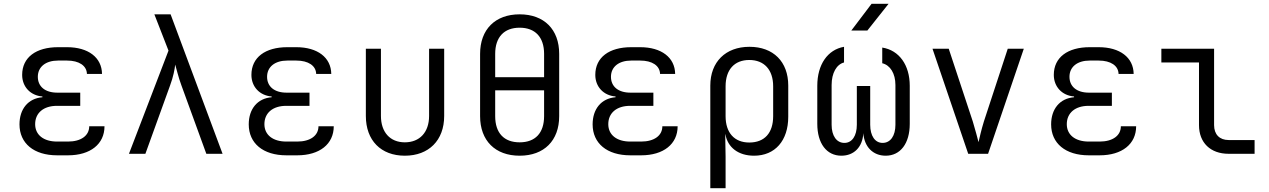

<svg xmlns="http://www.w3.org/2000/svg" viewBox="-20 -805 6640 1005"><path d="M336 8C453 8 527 -51 527 -144H447C447 -95 404 -64 336 -64H279C208 -64 164 -99 164 -155C164 -214 208 -251 278 -251H400V-320H280C216 -320 178 -352 178 -403C178 -455 219 -488 284 -488H331C394 -488 434 -461 435 -418H514C513 -504 442 -558 331 -558H284C169 -558 96 -505 96 -413C96 -351 139 -305 202 -300V-296C127 -290 82 -234 82 -154C82 -55 157 8 279 8Z M655 0H741L870 -357C887 -402 895 -445 897 -467C904 -445 913 -402 930 -357L1060 0H1145L873 -730H788L862 -540Z M1536 8C1653 8 1727 -51 1727 -144H1647C1647 -95 1604 -64 1536 -64H1479C1408 -64 1364 -99 1364 -155C1364 -214 1408 -251 1478 -251H1600V-320H1480C1416 -320 1378 -352 1378 -403C1378 -455 1419 -488 1484 -488H1531C1594 -488 1634 -461 1635 -418H1714C1713 -504 1642 -558 1531 -558H1484C1369 -558 1296 -505 1296 -413C1296 -351 1339 -305 1402 -300V-296C1327 -290 1282 -234 1282 -154C1282 -55 1357 8 1479 8Z M2099 10C2224 10 2305 -70 2305 -198V-550H2226V-198C2226 -113 2177 -60 2099 -60C2022 -60 1974 -113 1974 -198V-550H1895V-198C1895 -70 1974 10 2099 10Z M2700 10C2828 10 2907 -69 2907 -197V-523C2907 -651 2828 -730 2700 -730C2572 -730 2493 -651 2493 -523V-197C2493 -69 2572 10 2700 10ZM2572 -401V-523C2572 -611 2619 -660 2700 -660C2781 -660 2828 -611 2828 -523V-401ZM2700 -60C2618 -60 2572 -109 2572 -197V-332H2828V-197C2828 -109 2782 -60 2700 -60Z M3336 8C3453 8 3527 -51 3527 -144H3447C3447 -95 3404 -64 3336 -64H3279C3208 -64 3164 -99 3164 -155C3164 -214 3208 -251 3278 -251H3400V-320H3280C3216 -320 3178 -352 3178 -403C3178 -455 3219 -488 3284 -488H3331C3394 -488 3434 -461 3435 -418H3514C3513 -504 3442 -558 3331 -558H3284C3169 -558 3096 -505 3096 -413C3096 -351 3139 -305 3202 -300V-296C3127 -290 3082 -234 3082 -154C3082 -55 3157 8 3279 8Z M3698 180H3778V15L3776 -102H3777C3789 -33 3845 10 3927 10C4037 10 4106 -69 4106 -194V-357C4106 -482 4028 -560 3903 -560C3778 -560 3698 -481 3698 -357ZM3902 -59C3824 -59 3778 -110 3778 -197V-353C3778 -440 3824 -491 3902 -491C3980 -491 4027 -440 4027 -353V-197C4027 -109 3982 -59 3902 -59Z M4436 -645H4520L4631 -785H4542ZM4384 10C4450 10 4495 -35 4499 -108C4504 -36 4550 10 4616 10C4693 10 4742 -54 4742 -157V-356C4742 -464 4687 -542 4598 -556V-474C4640 -464 4667 -420 4667 -360V-152C4667 -94 4641 -57 4600 -57C4560 -57 4535 -94 4535 -152V-355H4465V-152C4465 -94 4440 -57 4400 -57C4359 -57 4333 -94 4333 -152V-360C4333 -423 4359 -468 4398 -478V-560C4312 -545 4258 -467 4258 -356V-157C4258 -54 4307 10 4384 10Z M5048 0H5152L5339 -550H5255L5130 -169C5117 -127 5107 -83 5102 -61C5096 -83 5085 -127 5072 -169L4946 -550H4861Z M5736 8C5853 8 5927 -51 5927 -144H5847C5847 -95 5804 -64 5736 -64H5679C5608 -64 5564 -99 5564 -155C5564 -214 5608 -251 5678 -251H5800V-320H5680C5616 -320 5578 -352 5578 -403C5578 -455 5619 -488 5684 -488H5731C5794 -488 5834 -461 5835 -418H5914C5913 -504 5842 -558 5731 -558H5684C5569 -558 5496 -505 5496 -413C5496 -351 5539 -305 5602 -300V-296C5527 -290 5482 -234 5482 -154C5482 -55 5557 8 5679 8Z M6411 0H6547V-72H6411C6364 -72 6335 -101 6335 -150V-550H6059V-478H6256V-150C6256 -58 6316 0 6411 0Z"/></svg>

Font: JetBrains Mono Light
Style: Regular
Weight: 336
Monospace: yes
Designer: Philipp Nurullin, Konstantin Bulenkov
Foundry: JetBrains
Version: Version 2.305